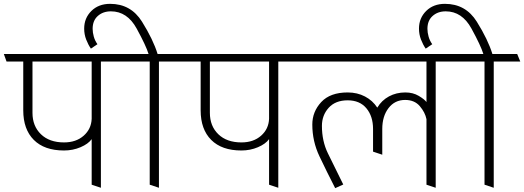

<svg xmlns="http://www.w3.org/2000/svg" viewBox="-31 -961 2727 999"><path d="M446 0V-237Q428 -212 388 -195Q348 -178 302 -178Q200 -178 145 -233Q90 -288 90 -387V-641H3L-11 -680H616L632 -641H494V16ZM446 -343V-641H138V-374Q138 -305 182 -262.5Q226 -220 302 -220Q365 -220 404.5 -255Q444 -290 446 -343Z M476 -731 442 -708Q428 -728 417.5 -755Q407 -782 407 -812Q407 -867 444.5 -904Q482 -941 542 -941Q650 -941 708 -848Q766 -755 789 -680H918L934 -641H796V16L748 0V-641H624L610 -680H742Q729 -723 680 -812.5Q631 -902 546 -902Q505 -902 478 -878Q451 -854 451 -811Q451 -792 457 -770.5Q463 -749 476 -731Z M1369 0V-237Q1351 -212 1311 -195Q1271 -178 1225 -178Q1123 -178 1068 -233Q1013 -288 1013 -387V-641H926L912 -680H1539L1555 -641H1417V16ZM1369 -343V-641H1061V-374Q1061 -305 1105 -262.5Q1149 -220 1225 -220Q1288 -220 1327.5 -255Q1367 -290 1369 -343Z M2188 0V-341Q2181 -376 2153.5 -408.5Q2126 -441 2077 -441Q2023 -441 1990.5 -398.5Q1958 -356 1958 -290V-156L1910 -172V-290Q1910 -356 1875.5 -397.5Q1841 -439 1778 -439Q1714 -439 1679 -400Q1644 -361 1644 -306Q1644 -227 1675 -163.5Q1706 -100 1755 -1L1713 18Q1668 -70 1631 -148Q1594 -226 1594 -313Q1594 -380 1640.5 -430Q1687 -480 1778 -480Q1828 -480 1868 -459Q1908 -438 1932 -401Q1955 -439 1993 -459.5Q2031 -480 2078 -480Q2118 -480 2148 -462Q2178 -444 2188 -430V-641H1547L1533 -680H2358L2374 -641H2236V16Z M2218 -731 2184 -708Q2170 -728 2159.5 -755Q2149 -782 2149 -812Q2149 -867 2186.5 -904Q2224 -941 2284 -941Q2392 -941 2450 -848Q2508 -755 2531 -680H2660L2676 -641H2538V16L2490 0V-641H2366L2352 -680H2484Q2471 -723 2422 -812.5Q2373 -902 2288 -902Q2247 -902 2220 -878Q2193 -854 2193 -811Q2193 -792 2199 -770.5Q2205 -749 2218 -731Z"/></svg>

Font: Palanquin Thin
Style: Regular
Weight: 250
Designer: Pria Ravichandran
Version: Version 1.001